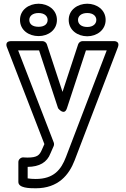

<svg xmlns="http://www.w3.org/2000/svg" viewBox="-20 -774 677 1032"><path d="M128.7 123C192.1 122.4 233.1 98.5 251.2 50.4L268.5 11.1C271.2 4.9 270.9 -2.9 268.9 -8L77.5 -503H190.1L292.2 -192.2C292.2 -192.2 325.4 -148.5 339.8 -192.2L441.9 -503H553.6L334.5 70C308.7 137.5 269.3 188 171.9 188C155.1 188 139.4 186.7 128.7 184.7ZM171.9 238C293.9 238 351.3 165.5 381.1 88L613.3 -519.1C627.5 -556.3 589.9 -553 589.9 -553H423.8C414.2 -553 403.5 -546.4 400 -535.8L316 -280.1L232 -535.8C228.9 -544.9 219.3 -553 208.2 -553H41C1 -553 17.7 -519 17.7 -519L218.6 0.4L205.1 30.9C192.6 59.5 181.4 73 126.8 73C121.7 73 113 72 103.7 72C93 72 78.7 81.9 78.7 97V204C78.7 237.3 139.5 238 171.9 238ZM187.3 -630C152.7 -630 137.5 -645.9 137.5 -667C137.5 -686.8 154.2 -704 187.3 -704C219.6 -704 236 -686.8 236 -667C236 -646.1 220.5 -630 187.3 -630ZM187.3 -580C238.4 -580 286 -611.8 286 -667C286 -721.5 237.9 -754 187.3 -754C136.8 -754 87.5 -722.3 87.5 -667C87.5 -611 135.8 -580 187.3 -580ZM449.1 -629C415.7 -629 399.3 -646.1 399.3 -667C399.3 -686.8 416 -704 449.1 -704C481.4 -704 497.8 -686.8 497.8 -667C497.8 -646.4 481.2 -629 449.1 -629ZM449.1 -579C500.3 -579 547.8 -612.4 547.8 -667C547.8 -721.5 499.7 -754 449.1 -754C398.6 -754 349.3 -722.3 349.3 -667C349.3 -611.6 397.6 -579 449.1 -579Z"/></svg>

Font: Asimov
Style: WidOu
Weight: 500
Designer: Google
Version: Version 2.000980; 2014